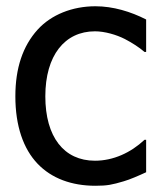

<svg xmlns="http://www.w3.org/2000/svg" viewBox="-20 -578 501 610"><path d="M283.2 12.2C321.3 12.2 336.4 8.8 373 -2C392.1 -7.3 423.3 -21 444.3 -30.8V-133.8H439C395.5 -92.8 339.8 -67.4 281.7 -67.4C183.1 -67.4 124 -143.1 124 -272C124 -402.3 186 -478.5 281.7 -478.5C312.5 -478.5 349.6 -467.8 376.5 -454.1C400.9 -441.4 421.9 -427.7 439 -413.1H444.3V-516.1C395.5 -541 339.4 -558.1 283.2 -558.1C209.5 -558.1 142.6 -531.2 99.6 -483.9C52.2 -431.6 28.8 -361.3 28.8 -272C28.8 -177.7 54.2 -105 99.6 -57.6C144 -11.2 207.5 12.2 283.2 12.2Z"/></svg>

Font: SG Kara
Style: Regular
Weight: 400
Designer: Damoon Khanjanzadeh
Version: Version 1.000